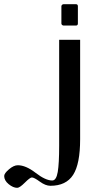

<svg xmlns="http://www.w3.org/2000/svg" viewBox="-150 -691 489 921"><path d="M-129.9 153.3Q-129.9 140.6 -106.9 121.1Q-84 101.6 -64.5 101.6Q-26.4 101.6 21 138.2Q68.4 174.8 100.6 174.8Q120.1 174.8 127 133.8Q133.8 92.8 133.8 8.8V-500H234.4V-23.4Q234.4 95.7 200.7 147.9Q167 200.2 91.8 200.2Q68.4 200.2 41 180.2Q13.7 160.2 2.9 160.2Q-5.9 160.2 -30.8 185.1Q-55.7 210 -67.4 210Q-86.9 210 -108.4 192.4Q-129.9 174.8 -129.9 153.3ZM144.5 -578.1V-661.1Q144.5 -665 147.9 -668Q151.4 -670.9 155.3 -670.9H213.9Q223.6 -670.9 223.6 -661.1V-578.1Q223.6 -568.4 213.9 -568.4H155.3Q151.4 -568.4 147.9 -571.3Q144.5 -574.2 144.5 -578.1Z"/></svg>

Font: TriodPostnaja
Style: Medium
Weight: 500
Version: 20110805